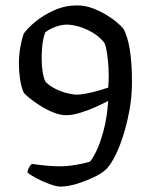

<svg xmlns="http://www.w3.org/2000/svg" viewBox="-20 -585 565 710"><path d="M203 105Q189 105 163 95.5Q137 86 113.5 73.5Q90 61 81 52Q84 39 89 31.5Q94 24 98 21Q124 25 151 27.5Q178 30 203 30Q221 30 241 27.5Q261 25 280 21Q299 17 312 13Q321 5 335.5 -24.5Q350 -54 363 -102Q376 -150 380 -212Q364 -203 336.5 -190.5Q309 -178 278.5 -168.5Q248 -159 225 -159Q202 -159 176.5 -169.5Q151 -180 127.5 -195Q104 -210 87.5 -223.5Q71 -237 67 -244Q58 -265 54 -293.5Q50 -322 50 -349Q50 -383 55.5 -412.5Q61 -442 68 -461Q83 -482 112.5 -506Q142 -530 181.5 -547.5Q221 -565 265 -565Q295 -565 322.5 -554.5Q350 -544 374 -529.5Q398 -515 414.5 -500.5Q431 -486 437 -478Q452 -450 460 -401.5Q468 -353 468 -280Q468 -226 458 -173.5Q448 -121 433 -75.5Q418 -30 400.5 1.5Q383 33 368 45Q353 58 324.5 71.5Q296 85 263 95Q230 105 203 105ZM264 -235Q278 -235 301 -239.5Q324 -244 346.5 -250.5Q369 -257 380 -261Q381 -269 381.5 -280Q382 -291 382 -306Q382 -331 379.5 -357Q377 -383 373 -403.5Q369 -424 364 -429Q347 -450 322.5 -464.5Q298 -479 272.5 -486.5Q247 -494 226 -494Q215 -494 200.5 -490.5Q186 -487 172 -480.5Q158 -474 148 -466Q144 -458 140.5 -442Q137 -426 135.5 -407Q134 -388 134 -368Q134 -344 137.5 -320.5Q141 -297 148 -283Q161 -269 182 -258Q203 -247 226 -241Q249 -235 264 -235Z"/></svg>

Font: Texturina 12pt
Style: Regular
Weight: 400
Designer: Guillermo Torres Carreño
Foundry: Omnibus-Type
Version: Version 1.002